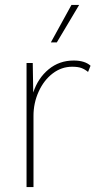

<svg xmlns="http://www.w3.org/2000/svg" viewBox="-20 -754 395 774"><path d="M345 -489 335 -464Q323 -474 309 -479.5Q295 -485 271 -485Q228 -485 192.5 -458Q157 -431 136 -385Q115 -339 115 -287V0H87V-500H112L114 -381Q133 -439 176 -474.5Q219 -510 277 -510Q322 -510 345 -489ZM299 -734 209 -583H185L268 -734Z"/></svg>

Font: Work Sans ExtraLight
Style: Regular
Weight: 280
Designer: Wei Huang
Foundry: Wei Huang
Version: Version 1.500